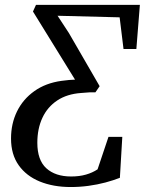

<svg xmlns="http://www.w3.org/2000/svg" viewBox="-20 -763 598 792"><path d="M271.5 8.5Q200 8.5 144.2 -14.2Q88.5 -37 57 -81.5Q25.5 -126 25.5 -191.5Q25.5 -253 50.2 -303.5Q75 -354 121.8 -387.2Q168.5 -420.5 234 -429.5Q250.5 -432 264.2 -433Q278 -434 289.5 -434.5L116 -715.5L128.5 -743H557L542.5 -561H489.5L473.5 -691.5L217.5 -698L264 -627L391 -407.5L373.5 -382Q361.5 -382.5 348.5 -382Q335.5 -381.5 315.5 -379.5Q256.5 -375.5 216 -348.5Q175.5 -321.5 154.8 -276.8Q134 -232 134 -174Q134 -102.5 171.2 -68.8Q208.5 -35 273.5 -35Q307.5 -35 334.5 -42.8Q361.5 -50.5 382.5 -64.5L427.5 -198.5H484.5L474.5 -29.5Q447.5 -19 414.8 -10.2Q382 -1.5 345.8 3.5Q309.5 8.5 271.5 8.5Z"/></svg>

Font: Merriweather 60pt
Style: Italic
Weight: 400
Italic angle: -7.8°
Version: Version 2.101